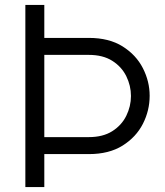

<svg xmlns="http://www.w3.org/2000/svg" viewBox="-20 -760 671 780"><path d="M83 0V-740H160V-606H341Q423 -606 478 -571.5Q533 -537 560.5 -483Q588 -429 588 -371Q588 -311 560.5 -257Q533 -203 478 -168.5Q423 -134 341 -134H160V0ZM341 -537H160V-203H341Q398 -203 436 -227Q474 -251 493 -289.5Q512 -328 512 -370Q512 -412 493 -450.5Q474 -489 436 -513Q398 -537 341 -537Z"/></svg>

Font: Be Vietnam Pro Light
Style: Regular
Weight: 300
Designer: Lam Bao, Tony Le, Vietanh Nguyen
Foundry: Yellow Type Foundry
Version: Version 1.002; ttfautohint (v1.8.3)